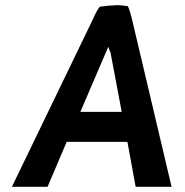

<svg xmlns="http://www.w3.org/2000/svg" viewBox="-20 -723 715 743"><path d="M644 0 490 -652C486 -669 481 -685 475 -699C462 -701 447 -703 433 -703C408 -702 386 -700 366 -697C352 -679 343 -656 333 -635L26 0H164L238 -174H473L505 0ZM291 -290 399 -542 408 -518 451 -290Z"/></svg>

Font: Bluebird
Style: NrwObl
Weight: 400
Designer: Jasper
Foundry: Cannot Into Space Fonts
Version: Version 0.98